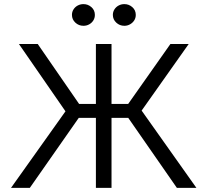

<svg xmlns="http://www.w3.org/2000/svg" viewBox="-20 -914 1008 934"><path d="M840.5 0 580 -375 809 -700H898L669 -376L935.5 0ZM33.5 0 298.5 -372.5 72 -700H163.5L387.5 -375.5L125 0ZM446.5 0V-340.5H331V-408.5H446.5V-700H522.5V-408.5H637.5V-340.5H522.5V0ZM386 -788.5Q363 -788.5 346.5 -804Q330 -819.5 330 -841.5Q330 -856.5 337.8 -868.5Q345.5 -880.5 358.2 -887.2Q371 -894 386 -894Q408 -894 424.8 -879.2Q441.5 -864.5 441.5 -841.5Q441.5 -826.5 434 -814.5Q426.5 -802.5 413.8 -795.5Q401 -788.5 386 -788.5ZM585 -788.5Q562 -788.5 545.5 -804Q529 -819.5 529 -841.5Q529 -856 536.5 -868Q544 -880 556.8 -887Q569.5 -894 585 -894Q607 -894 623.8 -879.2Q640.5 -864.5 640.5 -841.5Q640.5 -826.5 632.8 -814.5Q625 -802.5 612.2 -795.5Q599.5 -788.5 585 -788.5Z"/></svg>

Font: Geologica Cursive ExtraLight
Style: Regular
Weight: 250
Designer: Sindre Bremnes, Frode Helland
Foundry: Monokrom Skriftforlag AS
Version: Version 1.010;gftools[0.9.28]